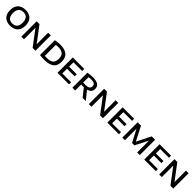

<svg xmlns="http://www.w3.org/2000/svg" viewBox="746 -2932 5269 5269"><g transform="rotate(45 3381.0 -297.0)"><path d="M347 7.5Q256 7.5 188.5 -25.8Q121 -59 83.5 -126.8Q46 -194.5 46 -297Q46 -400 83.5 -467.8Q121 -535.5 188.8 -569Q256.5 -602.5 347 -602.5Q438 -602.5 505.8 -569Q573.5 -535.5 610.8 -467.5Q648 -399.5 648 -297Q648 -195 610.5 -127.2Q573 -59.5 505.2 -26Q437.5 7.5 347 7.5ZM347 -77.5Q405 -77.5 447.5 -99.8Q490 -122 513 -170Q536 -218 536 -295Q536 -374.5 512.8 -423.5Q489.5 -472.5 447 -495Q404.5 -517.5 347 -517.5Q289.5 -517.5 247.2 -495.5Q205 -473.5 181.8 -425.5Q158.5 -377.5 158.5 -300Q158.5 -220 181.5 -171Q204.5 -122 246.8 -99.8Q289 -77.5 347 -77.5Z M780 0V-595H889L1243.5 -124.5H1225V-595H1327V0H1217.5L863 -470.5H882V0Z M1676 5Q1634 5 1588.2 2.8Q1542.5 0.5 1499 -4.5V-581.5Q1528.5 -588 1562.2 -592.2Q1596 -596.5 1630.2 -599Q1664.5 -601.5 1695.5 -601.5Q1871 -601.5 1960.8 -526.8Q2050.5 -452 2050.5 -297Q2050.5 -192 2008.5 -125.2Q1966.5 -58.5 1883.2 -26.8Q1800 5 1676 5ZM1701 -80Q1781 -80 1833.8 -102.8Q1886.5 -125.5 1912.5 -173.5Q1938.5 -221.5 1938.5 -298Q1938.5 -374 1912.5 -422Q1886.5 -470 1834 -493Q1781.5 -516 1703 -516Q1679 -516 1653.2 -513.8Q1627.5 -511.5 1608.5 -508V-84.5Q1629.5 -82.5 1652.5 -81.2Q1675.5 -80 1701 -80Z M2182.5 0V-595H2627.5V-514.5H2289.5V-80.5H2632V0ZM2242.5 -264V-344.5H2584.5V-264Z M2761.5 0V-581.5Q2803 -590 2853.2 -596Q2903.5 -602 2956 -602Q3093 -602 3160.8 -557Q3228.5 -512 3228.5 -417Q3228.5 -355.5 3196.5 -314Q3164.5 -272.5 3103 -251.5Q3041.5 -230.5 2954 -230.5Q2931.5 -230.5 2911 -231.2Q2890.5 -232 2869.5 -234V0ZM3157 0 2936.5 -278H3057L3280 0ZM2956.5 -307Q3045.5 -307 3085.5 -333.8Q3125.5 -360.5 3125.5 -416Q3125.5 -475.5 3087.2 -500.8Q3049 -526 2965.5 -526Q2937.5 -526 2914.2 -523.8Q2891 -521.5 2869.5 -517.5V-310.5Q2893.5 -309 2911.5 -308Q2929.5 -307 2956.5 -307Z M3398.5 0V-595H3507.5L3862 -124.5H3843.5V-595H3945.5V0H3836L3481.5 -470.5H3500.5V0Z M4117.5 0V-595H4562.5V-514.5H4224.5V-80.5H4567V0ZM4177.5 -264V-344.5H4519.5V-264Z M4698.5 0V-595H4828L5047.5 -169H5030.5L5246 -595H5376V0H5274.5V-506H5298.5L5083 -84.5H4991L4770.5 -506H4800V0Z M5550 0V-595H5995V-514.5H5657V-80.5H5999.5V0ZM5610 -264V-344.5H5952V-264Z M6129 0V-595H6238L6592.5 -124.5H6574V-595H6676V0H6566.5L6212 -470.5H6231V0Z"/></g></svg>

Font: Encode Sans SC SemiExpanded Medium
Style: Regular
Weight: 500
Width: 6
Designer: Multiple Designers
Foundry: Impallari Type
Version: Version 3.002